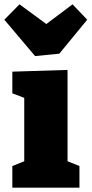

<svg xmlns="http://www.w3.org/2000/svg" viewBox="-36 -867 423 887"><path d="M276 -544V-122L331 -100V0H21V-100L76 -122V-415L21 -436V-536ZM178 -756 299 -847 367 -776 238 -619 126 -608 -16 -776 54 -847Z"/></svg>

Font: Bitter Pro Black
Style: Regular
Weight: 900
Designer: Sol Matas, and Bitter project Authors
Foundry: Sol Matas
Version: Version 1.010